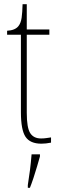

<svg xmlns="http://www.w3.org/2000/svg" viewBox="-20 -677 286 918"><path d="M178 10Q124 10 102 -23Q80 -56 80 -141V-511H14V-530Q52 -532 68 -552Q80 -567 83.5 -592.5Q87 -618 88 -657H108V-536H216V-511H108V-138Q108 -66 124.5 -40.5Q141 -15 176 -15Q189 -15 199.5 -16.5Q210 -18 224 -20V5Q199 10 178 10ZM113 208Q119 171 123.5 135Q128 99 131 61H171V71Q165 92 157 119.5Q149 147 140 174Q131 201 123 221H113Z"/></svg>

Font: Noto Serif Thai Condensed Thin
Style: Regular
Weight: 100
Width: 3
Designer: Monotype Design Team
Foundry: Monotype Imaging Inc.
Version: Version 2.001; ttfautohint (v1.8.4.7-5d5b)